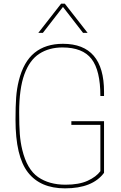

<svg xmlns="http://www.w3.org/2000/svg" viewBox="-20 -1026 665 1052"><path d="M460 -846ZM460 -846H435L325 -988L215 -846H190L315 -1006H335ZM336 6Q201 6 133 -81.5Q65 -169 65 -370Q65 -444 68.5 -492Q72 -540 83 -584Q109 -688 169.5 -737Q230 -786 325 -786Q550 -786 550 -523V-500H530Q530 -640 481.5 -703Q433 -766 322 -766Q249 -766 195.5 -731.5Q142 -697 113.5 -618.5Q85 -540 85 -410Q85 -338 88.5 -292Q92 -246 102 -205Q128 -98 188.5 -56Q249 -14 339 -14Q413 -14 460 -35.5Q507 -57 530 -88V-342H371V-362H550V-79Q487 6 336 6Z"/></svg>

Font: Tanohe Sans Thin
Style: Regular
Weight: 100
Designer: Village Type and Design LLC & Cristiano Sobral
Foundry: Cooper Hewitt Smithsonian Design Museum
Version: Version 1.00;September 29, 2021;FontCreator 13.0.0.2655 64-b